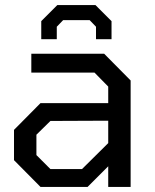

<svg xmlns="http://www.w3.org/2000/svg" viewBox="-20 -734 610 754"><path d="M142 -580V-651L205 -714H355L418 -651V-580H357V-629L332 -655H228L203 -629V-580ZM139 0 35 -105V-224L139 -329H405V-394L351 -449H103V-523H389L493 -418V0H405V-81L324 0ZM178 -70H302L405 -172V-260L178 -259L123 -205V-125Z"/></svg>

Font: Tomorrow
Style: Regular
Weight: 400
Designer: Tony de Marco, Monica Rizzolli
Foundry: Just in Type
Version: Version 2.002